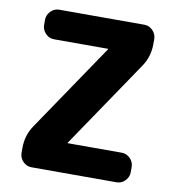

<svg xmlns="http://www.w3.org/2000/svg" viewBox="-82 -803 801 876"><g transform="rotate(10 319.0 -365.0)"><path d="M122 0Q99 0 82.5 -17Q66 -34 66 -57V-80Q66 -138 97 -184L372 -590V-591L373 -592Q373 -593 372 -593H122Q99 -593 82.5 -610Q66 -627 66 -650V-673Q66 -696 82.5 -713Q99 -730 122 -730H516Q539 -730 555.5 -713Q572 -696 572 -673V-650Q572 -592 541 -546L266 -140V-139L265 -138Q265 -137 266 -137H516Q539 -137 555.5 -120Q572 -103 572 -80V-57Q572 -34 555.5 -17Q539 0 516 0Z"/></g></svg>

Font: Rounded Mplus 1c ExtraBold
Style: Regular
Weight: 800
Version: Version 1.059.20150529